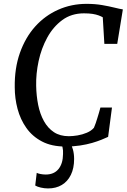

<svg xmlns="http://www.w3.org/2000/svg" viewBox="-20 -772 676 1022"><path d="M328 8Q255 8 203.8 -18.8Q152.5 -45.5 120.5 -90.8Q88.5 -136 73.5 -192.2Q58.5 -248.5 58.5 -307.5Q57 -408.5 86 -490.5Q115 -572.5 167.2 -630.8Q219.5 -689 289.8 -720.2Q360 -751.5 441 -751.5Q486 -751.5 523.5 -745Q561 -738.5 589 -731.5Q617 -724.5 634 -722L604 -538.5H535.5L527 -680Q517.5 -685.5 504.5 -690.2Q491.5 -695 473 -698Q454.5 -701 427 -701Q360 -701 311.5 -665.2Q263 -629.5 231.5 -572Q200 -514.5 185.5 -446.8Q171 -379 172.5 -315.5Q173.5 -262 183.2 -213.5Q193 -165 213.8 -127.5Q234.5 -90 267 -68.5Q299.5 -47 346.5 -47Q367 -47 392.8 -51.2Q418.5 -55.5 442.2 -65.5Q466 -75.5 480 -92Q485 -103.5 489.5 -116.5Q494 -129.5 498.2 -143.5Q502.5 -157.5 506.8 -171.8Q511 -186 514.5 -199.5H576L555.5 -43.5Q541.5 -37 520 -28.2Q498.5 -19.5 470.2 -11.2Q442 -3 406.2 2.5Q370.5 8 328 8ZM329.5 -14 353.5 -12Q362 1.5 368.2 24Q374.5 46.5 374.5 74.5Q374.5 123.5 357.2 158.8Q340 194 309 212.5Q278 231 236 231Q216.5 231 197.2 226.5Q178 222 167.5 215.5L175.5 148Q181.5 151.5 195.2 154.2Q209 157 223.5 157Q267.5 157 291.2 128Q315 99 315.5 48Q316.5 27 313 13Q309.5 -1 306 -12Z"/></svg>

Font: Merriweather 28pt
Style: Italic
Weight: 400
Italic angle: -7.8°
Version: Version 2.101